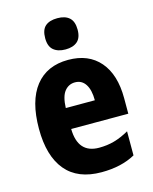

<svg xmlns="http://www.w3.org/2000/svg" viewBox="-117 -845 742 932"><g transform="rotate(-15 254.5 -379.0)"><path d="M260 -559Q362 -559 418.5 -493.5Q475 -428 475 -309V-231H188Q190 -108 296 -108Q337 -108 372.5 -118Q408 -128 447 -150V-29Q377 10 277 10Q158 10 97.5 -62.5Q37 -135 37 -272Q37 -412 95 -485.5Q153 -559 260 -559ZM264 -445Q232 -445 211.5 -419.5Q191 -394 189 -336H335Q335 -388 316.5 -416.5Q298 -445 264 -445ZM262 -768Q301 -768 322 -749Q343 -730 343 -689Q343 -648 321.5 -629.5Q300 -611 262 -611Q224 -611 202 -629.5Q180 -648 180 -689Q180 -731 201 -749.5Q222 -768 262 -768Z"/></g></svg>

Font: Noto Sans Condensed ExtraBold
Style: Regular
Weight: 800
Width: 3
Designer: Monotype Design Team
Foundry: Monotype Imaging Inc.
Version: Version 2.013; ttfautohint (v1.8.4.7-5d5b)